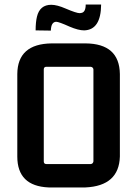

<svg xmlns="http://www.w3.org/2000/svg" viewBox="-20 -821 607 850"><path d="M381.8 -525.4Q392.6 -523.4 393.6 -513.7V-106.4Q391.6 -95.7 381.8 -94.7H185.5Q173.8 -94.7 173.8 -106.4V-513.7Q173.8 -525.4 185.5 -525.4ZM56.6 -127.9Q56.6 2.9 195.3 8.8Q202.1 8.8 209 8.8H358.4Q506.8 2 510.7 -127.9V-493.2Q508.8 -627.9 358.4 -628.9H209Q57.6 -627 56.6 -493.2ZM205.1 -685.5Q206.1 -723.6 228.5 -724.6Q240.2 -724.6 288.1 -703.1Q327.1 -686.5 352.5 -686.5Q426.8 -688.5 427.7 -800.8H359.4Q359.4 -766.6 339.8 -763.7Q335.9 -762.7 333 -762.7Q318.4 -762.7 270.5 -783.2Q232.4 -799.8 207 -799.8Q156.2 -799.8 143.6 -747.1Q137.7 -722.7 137.7 -686.5Z"/></svg>

Font: Gemunu Libre
Style: Bold
Weight: 700
Designer: Pushpananda Ekanayake, Sol Matas, Kosala Senevirathne
Foundry: Mooniak
Version: Version 1.001